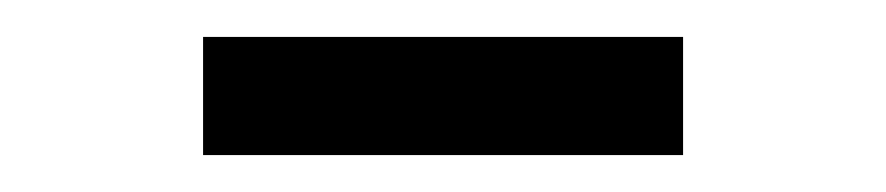

<svg xmlns="http://www.w3.org/2000/svg" viewBox="-20 -668 480 104"><path d="M90 -584H350V-648H90Z"/></svg>

Font: Km Standard TT
Style: Bold
Weight: 700
Designer: Alexey Kryukov <alexios@thessalonica.org.ru>
Version: Version 2.0.2